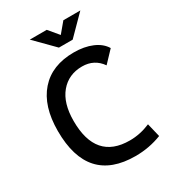

<svg xmlns="http://www.w3.org/2000/svg" viewBox="-215 -1011 1016 1134"><g transform="rotate(-30 293.0 -444.0)"><path d="M370.1 9.8Q45.4 9.8 45.4 -347.7Q45.4 -517.1 127.2 -610.1Q209 -703.1 358.4 -703.1Q429.7 -703.1 482.9 -680.4Q536.1 -657.7 561 -616.2L488.8 -540Q442.4 -606.9 359.4 -606.9Q267.1 -606.9 211.4 -540.5Q155.8 -474.1 155.8 -352.5Q155.8 -86.9 386.7 -86.9Q457.5 -86.9 526.4 -116.2L548.8 -23.4Q463.9 9.8 370.1 9.8ZM297.4 -771.5 171.9 -898.4H287.6L344.2 -830.6L400.9 -898.4H516.6L391.1 -771.5Z"/></g></svg>

Font: Caskaydia Cove Medium
Style: Regular
Weight: 500
Monospace: yes
Designer: Aaron Bell
Foundry: Saja Typeworks
Version: Version 4.300; ttfautohint (v1.8.3)